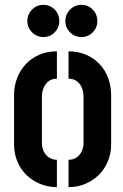

<svg xmlns="http://www.w3.org/2000/svg" viewBox="-20 -772 509 793"><path d="M316 -619Q289 -619 269.5 -638.5Q250 -658 250 -685Q250 -713 269.5 -732.5Q289 -752 316 -752Q344 -752 363 -732.5Q382 -713 382 -685Q382 -658 363 -638.5Q344 -619 316 -619ZM159 -619Q132 -619 112.5 -638.5Q93 -658 93 -685Q93 -713 112.5 -732.5Q132 -752 159 -752Q187 -752 206 -732.5Q225 -713 225 -685Q225 -658 206 -638.5Q187 -619 159 -619ZM215 1Q178 1 145.5 -12.5Q113 -26 89 -49.5Q65 -73 51.5 -105.5Q38 -138 38 -175V-378Q38 -416 50.5 -449Q63 -482 86.5 -507Q110 -532 142.5 -546Q175 -560 215 -560V-447Q195 -447 181.5 -437Q168 -427 160.5 -410Q153 -393 153 -371V-182Q153 -164 160.5 -147.5Q168 -131 182.5 -121.5Q197 -112 215 -112ZM263 1V-112Q282 -112 296 -121.5Q310 -131 317.5 -147Q325 -163 325 -181V-371Q325 -392 318 -409.5Q311 -427 297 -437Q283 -447 263 -447V-560Q303 -560 335.5 -546Q368 -532 391.5 -507Q415 -482 427 -449Q439 -416 439 -378V-175Q439 -138 425.5 -105.5Q412 -73 388 -49.5Q364 -26 332 -12.5Q300 1 263 1Z"/></svg>

Font: Stick No Bills ExtraLight
Style: Bold
Weight: 700
Version: Version 2.000